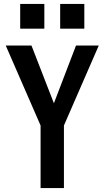

<svg xmlns="http://www.w3.org/2000/svg" viewBox="-20 -950 528 970"><path d="M185 0V-316L9 -720H139L280 -357H225L364 -720H479L303 -316V0ZM284 -805V-930H406V-805ZM82 -805V-930H204V-805Z"/></svg>

Font: Instrument Sans Condensed SemiBold
Style: Regular
Weight: 600
Width: 3
Designer: Rodrigo Fuenzalida
Foundry: fragTYPE
Version: Version 1.000;gftools[0.9.28]